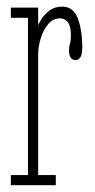

<svg xmlns="http://www.w3.org/2000/svg" viewBox="-20 -546 280 566"><path d="M12 0V-30H62.5V-493.5H12V-523.5H92.5V-470Q93 -474.5 101.2 -488.2Q109.5 -502 125 -514.2Q140.5 -526.5 163.5 -526.5Q196 -526.5 209.2 -492Q222.5 -457.5 222.5 -405.5Q222.5 -369 202.5 -369Q183.5 -369 183.5 -398Q183.5 -409.5 186.2 -417Q189 -424.5 189 -443.5Q189 -469.5 179.8 -480.8Q170.5 -492 157.5 -492Q136 -492 121.5 -474.2Q107 -456.5 99.8 -432Q92.5 -407.5 92.5 -387.5V-30H144.5V0Z"/></svg>

Font: Imbue 10pt Thin
Style: Regular
Weight: 100
Designer: Tyler Finck
Foundry: Etcetera Type Company
Version: Version 1.102; ttfautohint (v1.8.3)